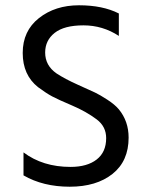

<svg xmlns="http://www.w3.org/2000/svg" viewBox="-20 -700 564 727"><path d="M467 -179Q467 -90 406 -41.5Q345 7 244 7Q143 7 69 -36V-123Q142 -68 247 -68Q310 -68 346 -96Q382 -124 382 -177Q382 -221 346 -248Q306 -278 253 -300.5Q200 -323 177.5 -335Q155 -347 124 -370Q66 -416 66 -499.5Q66 -583 127.5 -631.5Q189 -680 279 -680Q369 -680 430 -649V-564Q369 -604 296 -604Q223 -604 187 -575.5Q151 -547 151 -501Q151 -452 194 -422Q226 -401 274 -379.5Q322 -358 340 -349.5Q358 -341 386.5 -322.5Q415 -304 430 -286Q467 -241 467 -179Z"/></svg>

Font: Hind Madurai
Style: Regular
Weight: 400
Designer: Jyotish Sonowal
Foundry: Indian Type Foundry
Version: Version 0.702;PS 1.0;hotconv 1.0.81;makeotf.lib2.5.63406